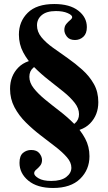

<svg xmlns="http://www.w3.org/2000/svg" viewBox="-20 -774 539 955"><path d="M307 -118 303 -143Q332 -143 352.5 -160.5Q373 -178 373 -206Q373 -235 351.5 -262.5Q330 -290 296 -317.5Q262 -345 223.5 -375Q185 -405 151 -439Q117 -473 95.5 -513.5Q74 -554 74 -602Q74 -667 118 -710.5Q162 -754 250 -754Q327 -754 369.5 -721Q412 -688 412 -639Q412 -607 394.5 -591Q377 -575 353 -575Q326 -575 313 -591.5Q300 -608 300 -625Q300 -643 309.5 -654.5Q319 -666 329 -674Q339 -682 339 -689Q339 -699 316 -709Q293 -719 258 -719Q212 -719 188 -699Q164 -679 164 -648Q164 -616 186 -589Q208 -562 243 -537Q278 -512 316.5 -485Q355 -458 390 -426.5Q425 -395 447 -356Q469 -317 469 -266Q469 -202 428 -160Q387 -118 307 -118ZM244 161Q165 161 121 124.5Q77 88 77 36Q77 1 94.5 -13.5Q112 -28 135 -28Q163 -28 176 -11.5Q189 5 189 22Q189 39 179.5 50.5Q170 62 160 70Q150 78 150 88Q150 100 172 113Q194 126 235 126Q284 126 309.5 106.5Q335 87 335 60Q335 34 313 8.5Q291 -17 256 -44Q221 -71 182.5 -100.5Q144 -130 109 -164.5Q74 -199 52 -240.5Q30 -282 30 -332Q30 -396 71 -438Q112 -480 192 -480L196 -455Q167 -455 146.5 -438Q126 -421 126 -392Q126 -363 147.5 -335.5Q169 -308 203 -280Q237 -252 275.5 -222.5Q314 -193 348 -159Q382 -125 403.5 -85Q425 -45 425 3Q425 70 378.5 115.5Q332 161 244 161Z"/></svg>

Font: Libre Bodoni
Style: Regular
Weight: 400
Designer: Pablo Impallari, Rodrigo Fuenzalida
Foundry: Impallari Type
Version: Version 2.005;gftools[0.9.23]